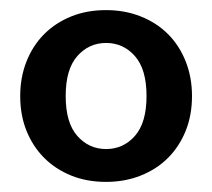

<svg xmlns="http://www.w3.org/2000/svg" viewBox="-20 -730 420 380"><path d="M360 -540Q360 -502 347.5 -471Q335 -440 312.5 -417.5Q290 -395 258.5 -382.5Q227 -370 190 -370Q152 -370 121 -382.5Q90 -395 67.5 -417.5Q45 -440 32.5 -471Q20 -502 20 -540Q20 -577 32.5 -608.5Q45 -640 67.5 -662.5Q90 -685 121 -697.5Q152 -710 190 -710Q227 -710 258.5 -697.5Q290 -685 312.5 -662.5Q335 -640 347.5 -608.5Q360 -577 360 -540ZM270 -540Q270 -593 247 -619Q224 -645 190 -645Q156 -645 133 -619Q110 -593 110 -540Q110 -487 133 -461Q156 -435 190 -435Q224 -435 247 -461Q270 -487 270 -540Z"/></svg>

Font: Scada
Style: Regular
Weight: 400
Designer: Jovanny Lemonad
Foundry: Jovanny Lemonad
Version: Version 3.005; ttfautohint (v0.91) -l 8 -r 50 -G 200 -x 0 -w